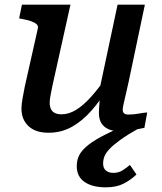

<svg xmlns="http://www.w3.org/2000/svg" viewBox="-20 -558 695 823"><path d="M204 -187Q199 -162 196 -146Q193 -130 193 -117Q193 -103 198 -91.5Q203 -80 214.5 -74Q226 -68 244 -68Q275 -68 306 -87Q337 -106 369.5 -142Q402 -178 438 -230L450 -191Q413 -131 373.5 -85.5Q334 -40 288.5 -14.5Q243 11 188 11Q132 11 102 -17.5Q72 -46 72 -92Q72 -112 76.5 -135Q81 -158 86 -186L142 -435Q145 -447 136.5 -454.5Q128 -462 112 -467.5Q96 -473 73 -477L62 -479L74 -538H282ZM532 -210Q524 -173 518 -148Q512 -123 509 -109Q506 -95 506 -88Q506 -77 512 -72Q518 -67 531 -67Q553 -67 574.5 -71Q596 -75 611 -76L599 -10Q584 -7 566 -3.5Q548 0 529 2Q510 4 489 4Q450 4 427 -15.5Q404 -35 404 -74Q404 -80 404.5 -92Q405 -104 406.5 -120Q408 -136 410 -154L401 -148L484 -538H601ZM556 -39 577 -9Q527 19 496.5 41Q466 63 449.5 80.5Q433 98 427.5 113Q422 128 422 143Q422 163 434 173Q446 183 466 183Q489 183 506.5 171.5Q524 160 537 149L565 190Q541 213 510 229Q479 245 434 245Q376 245 342.5 222Q309 199 309 154Q309 127 320.5 105.5Q332 84 359.5 62.5Q387 41 435 17Q483 -7 556 -39Z"/></svg>

Font: Roboto Serif Medium
Style: Italic
Weight: 500
Italic angle: -10°
Designer: Greg Gazdowicz
Foundry: Commercial Type
Version: Version 1.008